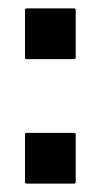

<svg xmlns="http://www.w3.org/2000/svg" viewBox="-20 -438 243 458"><path d="M156.7 -296.9H43.5Q39.6 -296.9 39.6 -300.8V-414.1Q39.6 -418 43.5 -418H156.7Q160.6 -418 160.6 -414.1V-300.8Q160.6 -296.9 156.7 -296.9ZM156.7 0H43.5Q39.6 0 39.6 -3.9V-117.2Q39.6 -121.1 43.5 -121.1H156.7Q160.6 -121.1 160.6 -117.2V-3.9Q160.6 0 156.7 0Z"/></svg>

Font: Koulen
Style: Regular
Weight: 400
Designer: Danh Hong
Version: Version 8.00;December 21, 2023;FontCreator 13.0.0.2620 64-bi